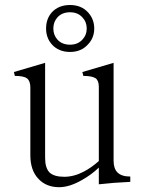

<svg xmlns="http://www.w3.org/2000/svg" viewBox="-20 -738 582 775"><path d="M36.1 -447.3 40 -431.6Q75.2 -431.6 88.9 -421.9Q102.5 -411.1 102.5 -384.8V-111.3Q102.5 -49.8 135.7 -15.6Q167 17.6 218.8 17.6Q260.7 17.6 311.5 -11.7Q349.6 -33.2 378.9 -61.5V5.9Q417 2 440.4 0Q466.8 -2 505.9 -3.9V-25.4Q470.7 -25.4 454.1 -42Q438.5 -57.6 438.5 -89.8V-484.4L312.5 -447.3L316.4 -431.6Q351.6 -431.6 366.2 -421.9Q378.9 -412.1 378.9 -387.7V-87.9Q346.7 -59.6 317.4 -44.9Q278.3 -24.4 239.3 -24.4Q198.2 -24.4 179.7 -42Q162.1 -60.5 162.1 -100.6V-484.4ZM262.7 -688.5Q293.9 -688.5 312.5 -668Q330.1 -649.4 330.1 -623Q330.1 -596.7 312.5 -578.1Q293.9 -557.6 262.7 -557.6Q230.5 -557.6 211.9 -578.1Q195.3 -596.7 195.3 -623Q195.3 -649.4 211.9 -668Q230.5 -688.5 262.7 -688.5ZM262.7 -717.8Q216.8 -717.8 189.5 -688.5Q166 -662.1 166 -623Q166 -585 189.5 -558.6Q216.8 -528.3 262.7 -528.3Q307.6 -528.3 335 -558.6Q360.4 -585 360.4 -623Q360.4 -661.1 335 -688.5Q307.6 -717.8 262.7 -717.8Z"/></svg>

Font: Batang
Style: Regular
Weight: 400
Version: Version 2.21